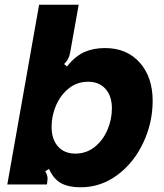

<svg xmlns="http://www.w3.org/2000/svg" viewBox="-20 -783 698 815"><path d="M188 -66 172 -56Q182 -40 182 -24Q182 -20 180 -6L179 0H11L146 -763H314L278 -561Q275 -545 269.5 -534Q264 -523 252 -511L264 -501Q300 -545 338 -562Q376 -579 426 -579Q518 -579 573 -517.5Q628 -456 628 -355Q628 -262 588 -177Q548 -92 478 -40Q408 12 322 12Q272 12 240 -5Q208 -22 188 -66ZM455 -323Q455 -375 428 -405.5Q401 -436 354 -436Q308 -436 273 -408.5Q238 -381 218.5 -337Q199 -293 199 -245Q199 -192 226 -161.5Q253 -131 300 -131Q346 -131 381 -158.5Q416 -186 435.5 -230.5Q455 -275 455 -323Z"/></svg>

Font: Open Sauce Sans Black Italic
Style: Regular
Weight: 900
Italic angle: -10°
Designer: Alfredo Marco Pradil
Foundry: Creative Sauce Fz LLC
Version: Version 1.477